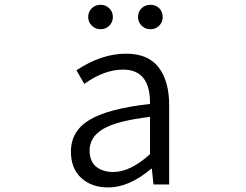

<svg xmlns="http://www.w3.org/2000/svg" viewBox="-20 -781 1040 813"><path d="M437.5 12.7Q368.2 12.7 324.2 -27.3Q280.3 -67.4 280.3 -138.7Q280.3 -226.6 359.9 -273.9Q439.5 -321.3 615.2 -340.8Q617.2 -486.3 501 -486.3Q421.9 -486.3 336.9 -425.8L303.7 -483.4Q409.2 -553.7 513.7 -553.7Q607.4 -553.7 651.9 -495.6Q696.3 -437.5 696.3 -335V0H629.9L623 -66.4H620.1Q527.3 12.7 437.5 12.7ZM460 -52.7Q531.2 -52.7 615.2 -127.9V-286.1Q475.6 -269.5 417.5 -235.4Q359.4 -201.2 359.4 -143.6Q359.4 -97.7 387.2 -75.2Q415 -52.7 460 -52.7ZM406.2 -657.2Q383.8 -657.2 368.7 -672.4Q353.5 -687.5 353.5 -709Q353.5 -731.4 368.7 -746.1Q383.8 -760.7 406.2 -760.7Q427.7 -760.7 442.9 -745.6Q458 -730.5 458 -709Q458 -687.5 442.9 -672.4Q427.7 -657.2 406.2 -657.2ZM564.5 -709Q564.5 -731.4 579.6 -746.1Q594.7 -760.7 617.2 -760.7Q639.6 -760.7 654.3 -746.1Q668.9 -731.4 668.9 -709Q668.9 -687.5 654.3 -672.4Q639.6 -657.2 617.2 -657.2Q594.7 -657.2 579.6 -672.4Q564.5 -687.5 564.5 -709Z"/></svg>

Font: GenEi Gothic M SemiLight
Style: Regular
Weight: 350
Designer: o_tamon (Modified); [Source Han Sans]
Ryoko NISHIZUKA  (kana & ideographs); Paul D. Hunt (Latin, Greek & Cyrillic); Wenl
Version: Version 1.1a;Original Version 1.004